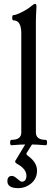

<svg xmlns="http://www.w3.org/2000/svg" viewBox="-20 -745 280 990"><path d="M39.1 3.9Q32.2 3.9 32.2 -10Q32.2 -23.9 39.1 -23.9Q89.8 -23.9 89.8 -62V-573.2Q89.8 -640.1 48.8 -640.1Q43 -640.1 43 -653.6Q43 -667 48.8 -667Q62 -667 92.5 -682.4Q123 -697.8 142.1 -713.9Q154.8 -725.1 161.1 -725.1Q168 -725.1 168 -710.9Q165 -658.2 165 -636.2V-62Q165 -23.9 215.8 -23.9Q222.7 -23.9 222.7 -10Q222.7 3.9 215.8 3.9Q168 0 145 0L119.1 41Q116.2 43.9 116.2 47.9Q116.2 52.7 122.1 57.1Q170.9 90.8 170.9 134.8Q170.9 175.3 141.4 200.2Q111.8 225.1 73.2 225.1Q18.1 225.1 18.1 189Q18.1 162.1 42 162.1Q52.7 162.1 68.8 176.8Q86.4 191.9 91.8 191.9Q116.2 191.9 116.2 160.2Q116.2 126 66.9 99.1Q58.1 93.3 58.1 88.9Q58.1 84 61 81.1L109.9 0Q85 0 39.1 3.9Z"/></svg>

Font: Junicode SmCond
Style: Regular
Weight: 400
Width: 4
Designer: Peter S. Baker
Version: Version 2.206